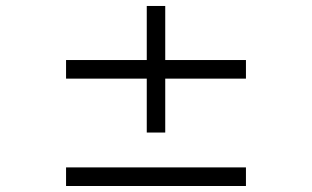

<svg xmlns="http://www.w3.org/2000/svg" viewBox="-20 -620 1040 640"><path d="M200.2 0V-62H799.8V0ZM530.8 -357.9V-178.2H469.2V-357.9H200.2V-419.9H469.2V-600.1H530.8V-419.9H799.8V-357.9Z"/></svg>

Font: Charis SIL
Style: Italic
Weight: 400
Italic angle: -11°
Foundry: SIL International
Version: Version 4.112